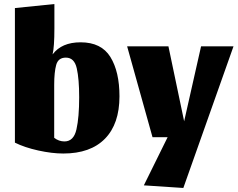

<svg xmlns="http://www.w3.org/2000/svg" viewBox="-20 -740 1179 953"><path d="M241 -470Q286 -530 380 -530Q483 -530 528 -457Q573 -384 573 -262Q573 -125 501 -51.5Q429 22 294 22Q238 22 170 7Q102 -8 54 -32V-700L250 -720V-600Q250 -507 241 -470ZM300 -38Q346 -38 359.5 -98Q373 -158 373 -257Q373 -348 361 -401Q349 -454 307 -454Q269 -454 259 -418Q249 -382 249 -319V-56Q272 -38 300 -38Z M812 -59H737L611 -510H816L894 -138L978 -510H1139L890 193L694 180Z"/></svg>

Font: Sansita ExtraBold
Style: Regular
Weight: 800
Designer: Pablo Cosgaya
Foundry: Omnibus-Type
Version: Version 1.006